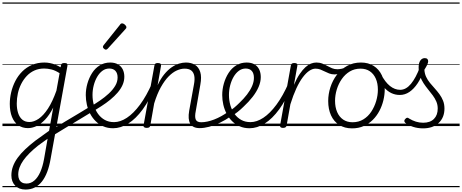

<svg xmlns="http://www.w3.org/2000/svg" viewBox="-20 -1030 3776 1569"><path d="M189 519Q135 519 104 487Q73 455 73 403Q73 365 86 329.5Q99 294 124.5 259Q150 224 186 190Q222 156 267 121Q287 107 306 93Q325 79 344 65.5Q363 52 381 39L415 -151Q383 -88 347.5 -51.5Q312 -15 277 1Q242 17 208 17Q163 17 129.5 -6.5Q96 -30 78 -74.5Q60 -119 60 -181Q60 -228 71.5 -276.5Q83 -325 105.5 -368.5Q128 -412 162 -446Q196 -480 241.5 -499.5Q287 -519 343 -519Q366 -519 388.5 -514.5Q411 -510 432.5 -501.5Q454 -493 475 -480L478 -496Q480 -507 486.5 -511Q493 -515 507 -515Q523 -515 528 -509Q533 -503 531 -492L393 271Q383 329 365.5 375Q348 421 323 453Q298 485 264.5 502Q231 519 189 519ZM196 470Q232 470 260.5 445.5Q289 421 309 376Q329 331 340 269L369 104Q357 112 343.5 122Q330 132 316.5 141.5Q303 151 290 161Q251 192 221 222Q191 252 170.5 281Q150 310 139.5 339Q129 368 129 397Q129 419 136.5 435.5Q144 452 159 461Q174 470 196 470ZM220 -33Q257 -33 296 -59.5Q335 -86 372 -142.5Q409 -199 441 -289L467 -432Q431 -455 400 -462.5Q369 -470 341 -470Q297 -470 261.5 -454Q226 -438 199 -409.5Q172 -381 153.5 -344.5Q135 -308 126 -267Q117 -226 117 -184Q117 -141 128 -106.5Q139 -72 162 -52.5Q185 -33 220 -33ZM0 490H622V500H0ZM0 -20H622V0H0ZM0 -505H622V-500H0ZM0 -1010H622V-1000H0Z M735 -118Q686 -88 632 -55.5Q578 -23 522.5 10.5Q467 44 412 78Q406 82 400.5 77.5Q395 73 392.5 64Q390 55 392 45.5Q394 36 404 30Q457 -4 511 -36Q565 -68 618.5 -100Q672 -132 721 -162Q728 -167 733.5 -162.5Q739 -158 742.5 -149.5Q746 -141 744.5 -132.5Q743 -124 735 -118ZM622 490V500ZM622 -20V0ZM622 -505V-500ZM622 -1010V-1000Z M718 -158Q757 -181 796.5 -208Q836 -235 868.5 -265Q901 -295 921 -328Q941 -361 941 -397Q941 -431 923.5 -450.5Q906 -470 872 -470Q862 -470 857 -477Q852 -484 853 -494Q854 -504 861 -511.5Q868 -519 880 -519Q919 -519 945 -503.5Q971 -488 983.5 -462Q996 -436 996 -403Q996 -368 981.5 -335.5Q967 -303 941 -273Q915 -243 881.5 -215.5Q848 -188 810.5 -164Q773 -140 736 -117ZM622 490H1066V500H622ZM622 -20H1066V0H622ZM622 -505H1066V-500H622ZM622 -1010H1066V-1000H622Z M904 18Q860 18 824.5 2.5Q789 -13 762 -39.5Q735 -66 717 -100.5Q699 -135 690 -174Q681 -213 681 -253Q681 -301 694.5 -348Q708 -395 733 -434Q758 -473 795.5 -496Q833 -519 881 -519Q891 -519 895 -511.5Q899 -504 897.5 -494Q896 -484 889.5 -477Q883 -470 873 -470Q842 -470 817 -451.5Q792 -433 774 -402Q756 -371 746 -332.5Q736 -294 736 -254Q736 -210 747.5 -170Q759 -130 781.5 -99Q804 -68 836.5 -50Q869 -32 912 -32Q963 -32 1017 -67.5Q1071 -103 1124 -174.5Q1177 -246 1224 -353Q1227 -361 1235.5 -360.5Q1244 -360 1250.5 -353.5Q1257 -347 1252 -335Q1204 -215 1147 -137Q1090 -59 1028 -20.5Q966 18 904 18ZM1066 490V500ZM1066 -20V0ZM1066 -505V-500ZM1066 -1010V-1000Z M845 -624Q839 -624 830 -631.5Q821 -639 821 -646Q821 -650 822.5 -653.5Q824 -657 827 -661L960 -827Q964 -834 968.5 -836.5Q973 -839 978 -839Q985 -839 993 -834Q1001 -829 1007 -821.5Q1013 -814 1013 -808Q1013 -803 1011.5 -800Q1010 -797 1005 -792L861 -633Q853 -624 845 -624Z M1613 17Q1584 17 1564.5 8Q1545 -1 1534.5 -19.5Q1524 -38 1522 -64Q1520 -90 1526 -125L1565 -340Q1573 -382 1567.5 -410.5Q1562 -439 1543 -454Q1524 -469 1488 -469Q1458 -469 1424.5 -454Q1391 -439 1358 -405.5Q1325 -372 1294.5 -317.5Q1264 -263 1240 -185L1208 -4Q1206 6 1199.5 10.5Q1193 15 1178 15Q1166 15 1158.5 10Q1151 5 1153 -5L1242 -495Q1244 -506 1250 -510.5Q1256 -515 1270 -515Q1285 -515 1291.5 -509.5Q1298 -504 1296 -493L1268 -334Q1293 -387 1322 -422.5Q1351 -458 1382 -479.5Q1413 -501 1442.5 -510Q1472 -519 1499 -519Q1543 -519 1573.5 -500Q1604 -481 1616.5 -441Q1629 -401 1617 -337L1580 -124Q1570 -76 1579.5 -53.5Q1589 -31 1624 -31Q1634 -31 1638 -23.5Q1642 -16 1641 -7Q1640 2 1633 9.5Q1626 17 1613 17ZM1066 490H1737V500H1066ZM1066 -20H1737V0H1066ZM1066 -505H1737V-500H1066ZM1066 -1010H1737V-1000H1066Z M1612 17Q1600 17 1595.5 9.5Q1591 2 1593 -7Q1595 -16 1603 -23.5Q1611 -31 1624 -31Q1672 -31 1730.5 -53.5Q1789 -76 1848 -119Q1855 -124 1862 -121Q1869 -118 1873 -110.5Q1877 -103 1876.5 -94.5Q1876 -86 1869 -81Q1823 -49 1777 -27Q1731 -5 1689 6Q1647 17 1612 17ZM1737 490V500ZM1737 -20V0ZM1737 -505V-500ZM1737 -1010V-1000Z M1848 -116Q1872 -132 1894 -150.5Q1916 -169 1936 -189Q1972 -223 1998.5 -257.5Q2025 -292 2040 -326.5Q2055 -361 2055 -394Q2055 -431 2037.5 -450.5Q2020 -470 1987 -470Q1976 -470 1971 -477Q1966 -484 1967.5 -494Q1969 -504 1976 -511.5Q1983 -519 1995 -519Q2035 -519 2060.5 -503.5Q2086 -488 2098.5 -461.5Q2111 -435 2111 -400Q2111 -361 2093.5 -320Q2076 -279 2044.5 -238.5Q2013 -198 1970 -158Q1948 -136 1922 -115.5Q1896 -95 1870 -77ZM1737 490H2181V500H1737ZM1737 -20H2181V0H1737ZM1737 -505H2181V-500H1737ZM1737 -1010H2181V-1000H1737Z M2019 18Q1975 18 1939.5 2.5Q1904 -13 1877 -39.5Q1850 -66 1832 -100.5Q1814 -135 1805 -174Q1796 -213 1796 -253Q1796 -301 1809.5 -348Q1823 -395 1848 -434Q1873 -473 1910.5 -496Q1948 -519 1996 -519Q2006 -519 2010 -511.5Q2014 -504 2012.5 -494Q2011 -484 2004.5 -477Q1998 -470 1988 -470Q1957 -470 1932 -451.5Q1907 -433 1889 -402Q1871 -371 1861 -332.5Q1851 -294 1851 -254Q1851 -210 1862.5 -170Q1874 -130 1896.5 -99Q1919 -68 1951.5 -50Q1984 -32 2027 -32Q2078 -32 2132 -67.5Q2186 -103 2239 -174.5Q2292 -246 2339 -353Q2342 -361 2350.5 -360.5Q2359 -360 2365.5 -353.5Q2372 -347 2367 -335Q2319 -215 2262 -137Q2205 -59 2143 -20.5Q2081 18 2019 18ZM2181 490V500ZM2181 -20V0ZM2181 -505V-500ZM2181 -1010V-1000Z M2292 15Q2280 15 2273.5 10Q2267 5 2269 -6L2357 -495Q2359 -506 2365.5 -510.5Q2372 -515 2385 -515Q2400 -515 2406 -509.5Q2412 -504 2410 -493L2382 -336Q2405 -390 2429 -425Q2453 -460 2476 -481Q2499 -502 2521.5 -510.5Q2544 -519 2565 -519Q2576 -519 2581 -511.5Q2586 -504 2584.5 -494Q2583 -484 2576.5 -476.5Q2570 -469 2558 -469Q2534 -469 2507.5 -451.5Q2481 -434 2454 -398Q2427 -362 2401.5 -307Q2376 -252 2353 -178L2322 -4Q2320 6 2313 10.5Q2306 15 2292 15ZM2181 490H2585V500H2181ZM2181 -20H2585V0H2181ZM2181 -505H2585V-500H2181ZM2181 -1010H2585V-1000H2181Z M2713 -422Q2690 -422 2670.5 -429.5Q2651 -437 2633.5 -446Q2616 -455 2598 -462Q2580 -469 2558 -469Q2547 -469 2542 -476.5Q2537 -484 2538 -494Q2539 -504 2546 -511.5Q2553 -519 2565 -519Q2592 -519 2613.5 -510.5Q2635 -502 2654 -491.5Q2673 -481 2693 -472.5Q2713 -464 2738 -464Q2752 -464 2773.5 -468.5Q2795 -473 2815 -485Q2823 -489 2828.5 -486Q2834 -483 2836.5 -476Q2839 -469 2837 -462Q2835 -455 2828 -452Q2808 -442 2786.5 -435.5Q2765 -429 2746 -425.5Q2727 -422 2713 -422ZM2585 490V500ZM2585 -20V0ZM2585 -505V-500ZM2585 -1010V-1000Z M2857 19Q2796 19 2752 -9Q2708 -37 2685 -87.5Q2662 -138 2662 -204Q2662 -261 2680 -317Q2698 -373 2732.5 -418.5Q2767 -464 2816.5 -491.5Q2866 -519 2930 -519Q2990 -519 3033.5 -491.5Q3077 -464 3100.5 -414.5Q3124 -365 3124 -300Q3124 -256 3113 -210.5Q3102 -165 3080.5 -124Q3059 -83 3027 -51Q2995 -19 2952.5 0Q2910 19 2857 19ZM2861 -31Q2911 -31 2949.5 -54.5Q2988 -78 3014 -117.5Q3040 -157 3054 -204Q3068 -251 3068 -297Q3068 -349 3051 -387.5Q3034 -426 3002.5 -447.5Q2971 -469 2926 -469Q2877 -469 2838.5 -446Q2800 -423 2773 -384Q2746 -345 2732 -298.5Q2718 -252 2718 -206Q2718 -154 2735 -114.5Q2752 -75 2784 -53Q2816 -31 2861 -31ZM2585 490H3186V500H2585ZM2585 -20H3186V0H2585ZM2585 -505H3186V-500H2585ZM2585 -1010H3186V-1000H2585Z M3247 -254Q3210 -254 3177.5 -269.5Q3145 -285 3116 -318.5Q3087 -352 3061 -404Q3056 -415 3062 -423Q3068 -431 3077.5 -432.5Q3087 -434 3093 -424Q3127 -359 3166.5 -327.5Q3206 -296 3250 -296Q3298 -296 3338.5 -345Q3379 -394 3412 -483Q3415 -491 3422 -493Q3429 -495 3436.5 -492Q3444 -489 3447.5 -481.5Q3451 -474 3447 -464Q3424 -396 3393 -349.5Q3362 -303 3325.5 -278.5Q3289 -254 3247 -254ZM3187 490V500ZM3187 -20V0ZM3187 -505V-500ZM3187 -1010V-1000Z M3437 19Q3394 19 3355.5 6.5Q3317 -6 3291 -27Q3284 -34 3284 -42Q3284 -50 3292 -58Q3300 -67 3307 -68Q3314 -69 3324 -61Q3350 -45 3378.5 -36Q3407 -27 3438 -27Q3495 -27 3526 -58Q3557 -89 3557 -143Q3557 -174 3545.5 -200.5Q3534 -227 3516.5 -250.5Q3499 -274 3479 -298.5Q3459 -323 3441.5 -349.5Q3424 -376 3412.5 -408Q3401 -440 3401 -480Q3401 -516 3415 -535.5Q3429 -555 3451 -555Q3466 -555 3472.5 -547.5Q3479 -540 3479 -530Q3479 -518 3471.5 -501.5Q3464 -485 3448 -460Q3450 -428 3462.5 -401.5Q3475 -375 3494 -352Q3513 -329 3533 -307Q3553 -285 3571 -260.5Q3589 -236 3600.5 -207.5Q3612 -179 3612 -143Q3612 -69 3564.5 -25Q3517 19 3437 19ZM3186 490H3736V500H3186ZM3186 -20H3736V0H3186ZM3186 -505H3736V-500H3186ZM3186 -1010H3736V-1000H3186Z"/></svg>

Font: Playwrite ZA Guides
Style: Regular
Weight: 400
Designer: Veronika Burian, José Scaglione
Foundry: TypeTogether
Version: Version 1.003